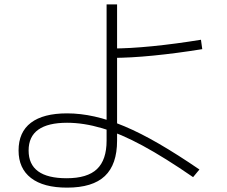

<svg xmlns="http://www.w3.org/2000/svg" viewBox="-20 -822 1040 879"><path d="M287 37Q179 37 122 -7Q65 -51 65 -133Q65 -217 121.5 -260Q178 -303 287 -303Q348 -303 413 -288.5Q478 -274 550.5 -243.5Q623 -213 707.5 -164Q792 -115 893 -46L864 -11Q735 -100 633.5 -155Q532 -210 447.5 -235Q363 -260 287 -260Q200 -260 155.5 -228.5Q111 -197 111 -133Q111 -6 285 -6Q380 -6 424 -48Q468 -90 468 -178V-802H516V-178Q516 -69 460 -16Q404 37 287 37ZM491 -600Q573 -600 678 -610.5Q783 -621 900 -640L906 -597Q788 -578 682 -567.5Q576 -557 493 -557Z"/></svg>

Font: M PLUS 2 Light
Style: Regular
Weight: 300
Designer: Coji Morishita
Foundry: UNDERFOREST DESIGN
Version: Version 1.001